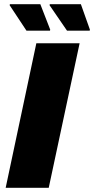

<svg xmlns="http://www.w3.org/2000/svg" viewBox="-20 -894 448 914"><path d="M7 0 153 -688H359L212 0ZM218 -748H106L26 -869L27 -874H172L219 -753ZM407 -748H299L216 -869L217 -874H365L408 -753Z"/></svg>

Font: Saira Thin ExtraBold
Style: Italic
Weight: 800
Italic angle: -12°
Version: Version 1.101